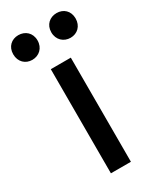

<svg xmlns="http://www.w3.org/2000/svg" viewBox="-237 -790 703 856"><g transform="rotate(-30 114.5 -362.0)"><path d="M79 -669C79 -630 51 -605 16 -605C-19 -605 -46 -630 -46 -669C-46 -708 -19 -732 16 -732C51 -732 79 -708 79 -669ZM275 -669C275 -630 248 -605 213 -605C178 -605 150 -630 150 -669C150 -708 178 -732 213 -732C248 -732 275 -708 275 -669ZM169 -528V8H66V-528Z"/></g></svg>

Font: Repo Medium
Style: Regular
Weight: 500
Designer: Stefan Peev
Foundry: Context Ltd
Version: Version 1.502